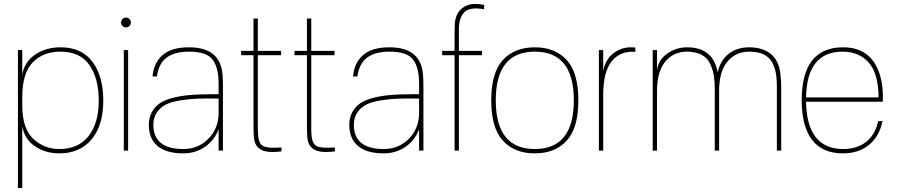

<svg xmlns="http://www.w3.org/2000/svg" viewBox="-20 -764 4559 974"><path d="M93 190H71V-510H93V-384Q103 -449 157.5 -486.5Q212 -524 288 -524Q394 -524 449 -450.5Q504 -377 504 -253Q504 -129 445 -57.5Q386 14 281 14Q211 14 158 -21.5Q105 -57 93 -123ZM93 -229Q93 -112 148.5 -60Q204 -8 281 -8Q378 -8 429.5 -74Q481 -140 481 -253Q481 -365 434 -433.5Q387 -502 286 -502Q199 -502 146 -447.5Q93 -393 93 -272Z M630 -510V0H608V-510ZM601.5 -632.5Q594 -640 594 -650Q594 -660 601.5 -667.5Q609 -675 619 -675Q629 -675 636.5 -667.5Q644 -660 644 -650Q644 -640 636.5 -632.5Q629 -625 619 -625Q609 -625 601.5 -632.5Z M939 -524Q1098 -524 1109 -385Q1111 -358 1111 -316V0H1089V-108Q1067 -51 1019 -18.5Q971 14 910 14Q823 14 779 -23.5Q735 -61 735 -130Q735 -168 751 -196.5Q767 -225 793.5 -242Q820 -259 862 -269Q904 -279 949.5 -282.5Q995 -286 1055 -286H1089V-341Q1089 -420 1059 -461Q1029 -502 939 -502Q866 -502 825.5 -472Q785 -442 776 -376H754Q759 -443 803.5 -483.5Q848 -524 939 -524ZM758 -131Q758 -8 910 -8Q986 -8 1037.5 -60.5Q1089 -113 1089 -192V-264Q1026 -265 982.5 -263.5Q939 -262 893.5 -254.5Q848 -247 820.5 -233Q793 -219 775.5 -193Q758 -167 758 -131Z M1288 -104Q1288 -43 1309.5 -26.5Q1331 -10 1408 -16V4Q1387 7 1360 7Q1274 7 1268 -67Q1266 -91 1266 -138V-484H1203V-506H1266V-670H1288V-506H1406V-484H1288Z M1559 -104Q1559 -43 1580.5 -26.5Q1602 -10 1679 -16V4Q1658 7 1631 7Q1545 7 1539 -67Q1537 -91 1537 -138V-484H1474V-506H1537V-670H1559V-506H1677V-484H1559Z M1956 -524Q2115 -524 2126 -385Q2128 -358 2128 -316V0H2106V-108Q2084 -51 2036 -18.5Q1988 14 1927 14Q1840 14 1796 -23.5Q1752 -61 1752 -130Q1752 -168 1768 -196.5Q1784 -225 1810.5 -242Q1837 -259 1879 -269Q1921 -279 1966.5 -282.5Q2012 -286 2072 -286H2106V-341Q2106 -420 2076 -461Q2046 -502 1956 -502Q1883 -502 1842.5 -472Q1802 -442 1793 -376H1771Q1776 -443 1820.5 -483.5Q1865 -524 1956 -524ZM1775 -131Q1775 -8 1927 -8Q2003 -8 2054.5 -60.5Q2106 -113 2106 -192V-264Q2043 -265 1999.5 -263.5Q1956 -262 1910.5 -254.5Q1865 -247 1837.5 -233Q1810 -219 1792.5 -193Q1775 -167 1775 -131Z M2389 -744Q2413 -744 2436 -739V-717Q2362 -730 2335 -701.5Q2308 -673 2308 -616V-506H2425V-484H2308V0H2286V-484H2223V-506H2286V-596Q2286 -621 2287 -642Q2290 -690 2318.5 -717Q2347 -744 2389 -744Z M2693 -502Q2495 -502 2495 -255Q2495 -8 2693 -8Q2891 -8 2891 -255Q2891 -502 2693 -502ZM2531 -50.5Q2472 -115 2472 -255Q2472 -395 2531 -459.5Q2590 -524 2693 -524Q2796 -524 2855 -459.5Q2914 -395 2914 -255Q2914 -115 2855 -50.5Q2796 14 2693 14Q2590 14 2531 -50.5Z M3180 -524Q3196 -524 3203 -523V-501Q3127 -507 3083.5 -453.5Q3040 -400 3040 -282V0H3018V-510H3040V-405Q3052 -464 3092 -494Q3132 -524 3180 -524Z M3466 -524Q3597 -524 3621 -397Q3634 -458 3676.5 -491Q3719 -524 3781 -524Q3849 -524 3890.5 -490Q3932 -456 3939 -388Q3943 -352 3943 -322V0H3921V-323Q3921 -363 3916 -392Q3911 -421 3897 -447.5Q3883 -474 3854 -488Q3825 -502 3781 -502Q3712 -502 3670 -451.5Q3628 -401 3628 -302V0H3606V-313Q3606 -352 3601 -381.5Q3596 -411 3582.5 -440.5Q3569 -470 3539 -486Q3509 -502 3465 -502Q3397 -502 3355 -451.5Q3313 -401 3313 -302V0H3291V-510H3313V-407Q3319 -460 3364.5 -492Q3410 -524 3466 -524Z M4257 -524Q4357 -524 4408 -456.5Q4459 -389 4459 -267Q4459 -259 4458 -248H4069Q4073 -8 4258 -8Q4327 -8 4373.5 -44Q4420 -80 4435 -150H4457Q4441 -72 4388.5 -29Q4336 14 4256 14Q4152 14 4099.5 -54.5Q4047 -123 4047 -255Q4047 -524 4257 -524ZM4069 -270H4437Q4436 -392 4386.5 -447Q4337 -502 4255 -502Q4073 -502 4069 -270Z"/></svg>

Font: Nacelle Thin
Style: Regular
Weight: 100
Designer: Sora Sagano
Foundry: Sora Sagano
Version: Version 1.000;FEAKit 1.0